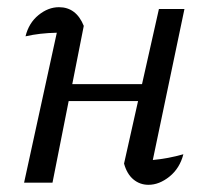

<svg xmlns="http://www.w3.org/2000/svg" viewBox="-20 -508 581 534"><path d="M47 0 138 -417Q90 -416 51 -407Q60 -444 87 -466Q114 -488 144 -488Q192 -488 213 -436L181 -274H375L422 -483H493L405 -63Q448 -67 490 -79Q480 -40 451.5 -17Q423 6 393 6Q369 6 351 -9Q333 -24 325 -53L364 -227H171L126 0Z"/></svg>

Font: Piazzolla
Style: Italic
Weight: 400
Italic angle: -11.3°
Designer: Juan Pablo del Peral
Foundry: Huerta Tipografica
Version: Version 1.330